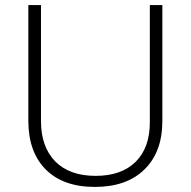

<svg xmlns="http://www.w3.org/2000/svg" viewBox="-20 -734 759 764"><path d="M626 -713.9V-252Q626 -129.4 554.9 -59.8Q483.9 9.8 357.7 9.8Q231.4 9.8 162.1 -59.6Q92.8 -128.9 92.8 -253.9V-713.9H143.1V-252Q143.1 -149.4 200.2 -91.3Q257.3 -34.2 360.4 -34.2Q463.4 -34.2 520 -90.3Q576.2 -146.5 576.2 -247.1V-713.9Z"/></svg>

Font: Open Sans Hebrew Light
Style: Regular
Weight: 300
Foundry: Ascender Corporation, Yanek Iontef
Version: Version 2.001;PS 002.001;hotconv 1.0.70;makeotf.lib2.5.58329